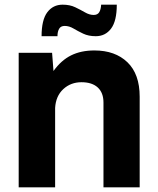

<svg xmlns="http://www.w3.org/2000/svg" viewBox="-20 -802 678 822"><path d="M60 0V-576H203L209 -498Q242 -544 284.5 -565Q327 -586 384 -586Q473 -586 525.5 -535.5Q578 -485 578 -388V0H423V-363Q423 -405 398.5 -427.5Q374 -450 329 -450Q283 -450 251 -420.5Q219 -391 216 -340V0ZM158 -647Q158 -717 182.5 -749.5Q207 -782 248 -782Q279 -782 302 -771Q325 -760 344 -749Q363 -738 381 -738Q398 -738 405 -750Q412 -762 413 -782H480Q480 -712 455.5 -679.5Q431 -647 390 -647Q359 -647 336 -658Q313 -669 294.5 -680Q276 -691 257 -691Q240 -691 233 -678.5Q226 -666 226 -647Z"/></svg>

Font: BDO Grotesk
Style: Bold
Weight: 700
Designer: Deni Anggara
Foundry: Lokal Container
Version: Version 2.000